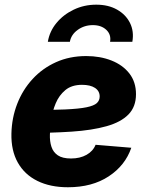

<svg xmlns="http://www.w3.org/2000/svg" viewBox="-20 -789 631 821"><path d="M270.5 11.7Q194.8 11.7 139.9 -15.4Q85 -42.5 56.2 -93.8Q27.3 -145 28.8 -217.3Q30.3 -285.2 53.7 -345.2Q77.1 -405.3 119.4 -451.2Q161.6 -497.1 219.7 -523.2Q277.8 -549.3 348.6 -549.3Q408.2 -549.3 456.5 -530.3Q504.9 -511.2 533.2 -474.9Q561.5 -438.5 561.5 -386.2Q561.5 -332.5 529.3 -299.6Q497.1 -266.6 435.5 -249.3Q374 -231.9 286.4 -226.1Q198.7 -220.2 87.4 -220.2L103.5 -318.4Q199.2 -318.4 258.5 -321Q317.9 -323.7 349.9 -330.3Q381.8 -336.9 394 -348.1Q406.2 -359.4 406.2 -376.5Q406.2 -399.9 386.2 -413.1Q366.2 -426.3 330.6 -426.3Q286.6 -426.3 259.5 -403.8Q232.4 -381.3 218.3 -347.4Q204.1 -313.5 199 -277.3Q193.8 -241.2 193.4 -213.4Q192.4 -184.6 200 -161.4Q207.5 -138.2 227.3 -124.8Q247.1 -111.3 283.7 -111.3Q322.3 -111.3 350.1 -127Q377.9 -142.6 388.7 -169.9L541.5 -157.2Q515.6 -81.5 444.8 -34.9Q374 11.7 270.5 11.7ZM391.6 -769Q443.4 -769 480.7 -747.8Q518.1 -726.6 535.9 -690.7Q553.7 -654.8 545.9 -610.4H450.7Q456.1 -641.1 434.6 -661.4Q413.1 -681.6 377 -681.6Q340.8 -681.6 312.5 -661.4Q284.2 -641.1 278.8 -610.4H184.6Q191.9 -654.8 221.4 -690.7Q251 -726.6 295.4 -747.8Q339.8 -769 391.6 -769Z"/></svg>

Font: Inter 17pt ExtraBold
Style: Italic
Weight: 800
Italic angle: -9.3988°
Version: Version 4.001;git-66647c0bb